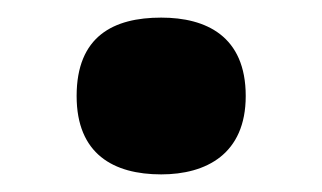

<svg xmlns="http://www.w3.org/2000/svg" viewBox="-20 -463 366 218"><path d="M163 -265C214 -265 259 -288 259 -354C259 -422 214 -443 163 -443C109 -443 67 -422 67 -354C67 -288 109 -265 163 -265Z"/></svg>

Font: Noto Serif Georgian Black
Style: Regular
Weight: 900
Designer: Monotype Design Team, Akaki Razmadze
Foundry: Google LLC
Version: Version 2.003